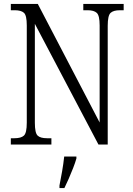

<svg xmlns="http://www.w3.org/2000/svg" viewBox="-20 -734 675 975"><path d="M35 0V-32H53Q87 -32 101.5 -45.5Q116 -59 116 -111V-605Q116 -656 101.5 -669Q87 -682 55 -682H35V-714H172L486 -112V-605Q486 -655 471.5 -668.5Q457 -682 425 -682H403V-714H608V-682H589Q556 -682 541.5 -668.5Q527 -655 527 -603V0H480L157 -613V-111Q157 -59 171 -45.5Q185 -32 219 -32H241V0ZM282 208Q289 173 295.5 135.5Q302 98 306 61H368V71Q362 92 351.5 119Q341 146 329 173.5Q317 201 307 221H282Z"/></svg>

Font: Noto Serif Tamil Condensed Light
Style: Regular
Weight: 300
Width: 3
Designer: Indian Type Foundry, Tom Grace, and the Monotype Design Team
Foundry: Monotype Imaging Inc.
Version: Version 2.004; ttfautohint (v1.8.4.7-5d5b)